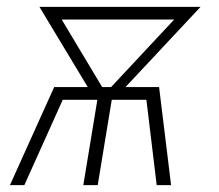

<svg xmlns="http://www.w3.org/2000/svg" viewBox="-20 -540 640 560"><path d="M9 0 138 -286H236L95 -520H565L346 -286H444L479 0H437L407 -249H306L265 0H223L264 -249H163L51 0ZM278 -286H304L488 -483H160Z"/></svg>

Font: Iosevka XLt Ex Obl
Style: Regular
Weight: 200
Width: 7
Italic angle: -9°
Monospace: yes
Designer: Belleve Invis
Foundry: Belleve Invis
Version: Version 32.5.0; ttfautohint (v1.8.4)